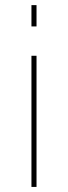

<svg xmlns="http://www.w3.org/2000/svg" viewBox="-20 -737 268 757"><path d="M124 -716.8V-632.8H104V-716.8ZM124 -517.1V0H104V-517.1Z"/></svg>

Font: Rawline Thin
Style: Regular
Weight: 250
Designer: Matt McInerney, Pablo Impallari, Rodrigo Fuenzalida
Foundry: Matt McInerney, Pablo Impallari, Rodrigo Fuenzalida
Version: Version 4.020;PS 004.020;hotconv 1.0.88;makeotf.lib2.5.64775